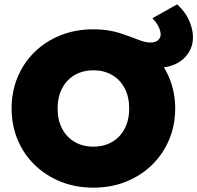

<svg xmlns="http://www.w3.org/2000/svg" viewBox="-20 -850 910 885"><path d="M410.5 15Q328.5 15 259.5 -12.8Q190.5 -40.5 139.8 -90Q89 -139.5 61.2 -206Q33.5 -272.5 33.5 -350Q33.5 -428 61.2 -494.5Q89 -561 139.8 -610.5Q190.5 -660 259.5 -687.5Q328.5 -715 410.5 -715Q492.5 -715 561.2 -687Q630 -659 680.8 -609Q731.5 -559 759.5 -492.8Q787.5 -426.5 787.5 -350Q787.5 -272.5 759.5 -206Q731.5 -139.5 680.8 -90Q630 -40.5 561.2 -12.8Q492.5 15 410.5 15ZM410.5 -174Q447 -174 477.2 -186.2Q507.5 -198.5 529.5 -221.5Q551.5 -244.5 563.5 -277Q575.5 -309.5 575.5 -350Q575.5 -404 554.5 -443.5Q533.5 -483 496.2 -504.5Q459 -526 410.5 -526Q374 -526 343.8 -513.8Q313.5 -501.5 291.5 -478.5Q269.5 -455.5 257.5 -423Q245.5 -390.5 245.5 -350Q245.5 -296 266.5 -256.5Q287.5 -217 324.8 -195.5Q362 -174 410.5 -174ZM708.5 -538Q672.5 -538 635.5 -548.2Q598.5 -558.5 560.8 -572Q523 -585.5 485.2 -595.8Q447.5 -606 410.5 -606L409.5 -715Q458.5 -715 498.5 -705.8Q538.5 -696.5 570.2 -684.5Q602 -672.5 627.2 -663.2Q652.5 -654 672.5 -654Q695 -654 707.8 -664.2Q720.5 -674.5 720.5 -691Q720.5 -706 711.8 -725.2Q703 -744.5 682.5 -766L796.5 -830Q833.5 -796.5 851.5 -755.8Q869.5 -715 869.5 -678Q869.5 -638.5 849.2 -606.8Q829 -575 792.8 -556.5Q756.5 -538 708.5 -538Z"/></svg>

Font: Geologica Roman Black
Style: Regular
Weight: 900
Designer: Sindre Bremnes, Frode Helland
Foundry: Monokrom Skriftforlag AS
Version: Version 1.010;gftools[0.9.28]